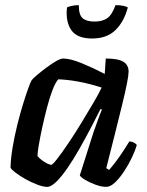

<svg xmlns="http://www.w3.org/2000/svg" viewBox="-20 -728 573 748"><path d="M164 0Q148 0 124.5 -9Q101 -18 78 -31Q55 -44 39 -56.5Q23 -69 21 -75Q22 -112 29.5 -156Q37 -200 48 -244Q59 -288 70.5 -325Q82 -362 91 -386.5Q100 -411 103 -415Q108 -422 124 -435.5Q140 -449 160 -464Q180 -479 198 -489.5Q216 -500 226 -500Q254 -500 299 -481.5Q344 -463 388 -440L392 -500Q440 -500 460.5 -487.5Q481 -475 481 -449Q481 -423 457 -324.5Q433 -226 394 -73L405 -66Q415 -77 429.5 -96Q444 -115 458.5 -137Q473 -159 484 -177Q493 -177 501.5 -172.5Q510 -168 513 -163Q507 -142 494 -114.5Q481 -87 463.5 -60.5Q446 -34 428 -17Q410 0 394 0Q375 0 352 -8.5Q329 -17 311.5 -27.5Q294 -38 291 -45L344 -212Q354 -240 361.5 -261Q369 -282 377 -301L372 -304Q355 -270 333.5 -229Q312 -188 289 -147.5Q266 -107 243 -73.5Q220 -40 199.5 -20Q179 0 164 0ZM180 -86Q185 -86 203.5 -110Q222 -134 247 -171Q272 -208 297.5 -250Q323 -292 344.5 -328.5Q366 -365 376 -387Q325 -403 283 -410.5Q241 -418 207 -419Q196 -407 184.5 -377Q173 -347 163 -308.5Q153 -270 144.5 -231Q136 -192 131 -162Q126 -132 126 -120Q136 -108 153.5 -97Q171 -86 180 -86ZM339 -578Q280 -578 257.5 -611Q235 -644 241 -699Q246 -702 259 -705Q272 -708 287 -708Q287 -669 302.5 -656.5Q318 -644 348 -644Q378 -644 397 -656.5Q416 -669 430 -708Q449 -708 461.5 -705Q474 -702 478 -699Q463 -643 429.5 -610.5Q396 -578 339 -578Z"/></svg>

Font: Texturina SemiBold
Style: Italic
Weight: 600
Italic angle: -11°
Designer: Guillermo Torres Carreño
Foundry: Omnibus-Type
Version: Version 1.002; ttfautohint (v1.8.3)